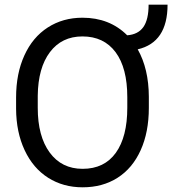

<svg xmlns="http://www.w3.org/2000/svg" viewBox="-20 -797 742 827"><path d="M621.1 -332.5Q621.1 -228 585.9 -150.1Q550.8 -72.3 486.3 -31.2Q421.9 9.8 335.9 9.8Q252.4 9.8 187.5 -31.2Q122.6 -72.3 86.2 -149.9Q49.8 -227.5 49.3 -328.6V-377.4Q49.3 -480 85 -558.3Q120.6 -636.7 185.8 -678.7Q251 -720.7 335 -720.7Q452.1 -720.7 527.8 -645Q574.7 -648.4 597.4 -680.4Q620.1 -712.4 620.1 -776.9H701.7Q701.7 -614.3 573.2 -584.5Q620.6 -500.5 621.1 -380.4ZM528.3 -378.4Q528.3 -504.4 477.8 -572.3Q427.2 -640.1 335 -640.1Q246.1 -640.1 195.1 -572.5Q144 -504.9 142.6 -384.8V-332.5Q142.6 -210 194.1 -139.9Q245.6 -69.8 335.9 -69.8Q429.2 -69.8 478.8 -138.7Q528.3 -207.5 528.3 -333Z"/></svg>

Font: Roboto-ThirdPerson-AD3FC
Style: ThirdPerson-AD3FC
Weight: 400
Designer: Google
Version: Version 2.137; 2017